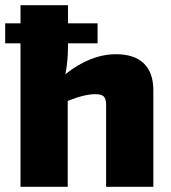

<svg xmlns="http://www.w3.org/2000/svg" viewBox="-25 -720 659 740"><path d="M237 -553V-541Q237 -484 227 -434Q324 -511 422 -511Q493 -511 529.5 -475.5Q566 -440 566 -372V0H384V-315Q384 -339 375 -348Q366 -357 343 -357Q300 -357 236 -331V0H54V-553H-5V-630H54V-700H237V-630H351V-553Z"/></svg>

Font: Exo 2.0 Extra Bold
Style: Regular
Weight: 800
Designer: Natanael Gama
Version: Version 1.001;PS 001.001;hotconv 1.0.70;makeotf.lib2.5.58329